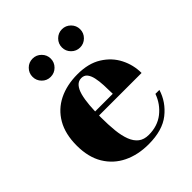

<svg xmlns="http://www.w3.org/2000/svg" viewBox="-192 -794 922 922"><g transform="rotate(-45 269.0 -333.0)"><path d="M284 10Q212 10 155.8 -17.2Q99.5 -44.5 67.2 -98Q35 -151.5 35 -230Q35 -308.5 66 -362Q97 -415.5 152.2 -442.8Q207.5 -470 280 -470Q354 -470 403.2 -439.2Q452.5 -408.5 477.2 -359.8Q502 -311 502 -256.5H101.5V-283.5H333.5Q333 -314.5 331.8 -343.2Q330.5 -372 325.5 -394.8Q320.5 -417.5 309.8 -430.8Q299 -444 280 -444Q260 -444 246.8 -429Q233.5 -414 226.2 -387Q219 -360 216 -323.8Q213 -287.5 213 -244.5Q213 -193.5 217.2 -152.5Q221.5 -111.5 232.8 -82.2Q244 -53 264.2 -37.2Q284.5 -21.5 316.5 -21.5Q376 -21.5 417.8 -54.2Q459.5 -87 478 -138.5H505Q485.5 -75 431.8 -32.5Q378 10 284 10ZM380 -551.5Q354.5 -551.5 336.2 -569.8Q318 -588 318 -613.5Q318 -639 336.2 -657.2Q354.5 -675.5 380 -675.5Q405.5 -675.5 423.8 -657.2Q442 -639 442 -613.5Q442 -588 423.8 -569.8Q405.5 -551.5 380 -551.5ZM180 -551.5Q154.5 -551.5 136.5 -569.8Q118.5 -588 118.5 -613.5Q118.5 -639 136.5 -657.2Q154.5 -675.5 180.5 -675.5Q206 -675.5 224.2 -657.2Q242.5 -639 242.5 -613.5Q242.5 -588 224.2 -569.8Q206 -551.5 180 -551.5Z"/></g></svg>

Font: Bodoni Moda 9pt ExtraBold
Style: Regular
Weight: 800
Designer: Owen Earl
Foundry: indestructible type
Version: Version 2.005